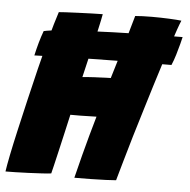

<svg xmlns="http://www.w3.org/2000/svg" viewBox="-53 -702 742 751"><g transform="rotate(5 318.0 -327.0)"><path d="M606 -473.5Q579.5 -473.5 531.2 -473Q483 -472.5 422 -471.8Q361 -471 296.5 -470Q232 -469 172.5 -467.2Q113 -465.5 68.5 -464Q74 -489 81.2 -514.8Q88.5 -540.5 96.5 -562Q118.5 -567 159.8 -570.5Q201 -574 254.2 -576.5Q307.5 -579 364.8 -581Q422 -583 476 -584Q530 -585 573 -585.5Q616 -586 640 -586Q638.5 -578.5 633.2 -558.5Q628 -538.5 621 -515.2Q614 -492 606 -473.5ZM-4.5 -2Q-1.5 -23.5 7.2 -67Q16 -110.5 29 -167.5Q42 -224.5 56.8 -287.8Q71.5 -351 86.8 -413.2Q102 -475.5 116 -528.5Q125.5 -563.5 134 -592.5Q142.5 -621.5 149 -641Q154 -641.5 175 -642.8Q196 -644 223.5 -645Q251 -646 277.5 -647Q304 -648 321 -648Q317 -625.5 309 -590.5Q301 -555.5 294.5 -527Q288.5 -504 282.2 -477.8Q276 -451.5 270.8 -429.2Q265.5 -407 263 -396Q274.5 -397 286.2 -398Q298 -399 310 -399.5Q322 -400 333.5 -400.5Q345 -401 355.2 -401.5Q365.5 -402 374 -402Q385 -438 397.8 -480.8Q410.5 -523.5 423.8 -567.8Q437 -612 448 -652Q458.5 -653 477 -653.8Q495.5 -654.5 513.5 -654.5Q548 -654.5 581 -653Q614 -651.5 629.5 -649.5Q624.5 -638 615.5 -612.5Q606.5 -587 595 -551.5Q583.5 -516 570 -474Q556.5 -432 542.5 -386.5Q528.5 -341 514.5 -295Q496.5 -236.5 480 -181.2Q463.5 -126 450.8 -80.5Q438 -35 429.5 -5.5Q417 -4.5 390.5 -3.2Q364 -2 331 -1.5Q298 -1 266 -1Q278 -50.5 289 -92Q300 -133.5 310.2 -171.2Q320.5 -209 331.5 -246.5Q321 -246 310.5 -246Q300 -246 289.2 -245.5Q278.5 -245 268 -245Q257.5 -245 247.8 -245Q238 -245 229 -245Q222 -213.5 213.2 -175.2Q204.5 -137 196.2 -101.2Q188 -65.5 182 -40.5Q176 -15.5 174.5 -10Q161 -8 136.8 -6.8Q112.5 -5.5 85 -4.2Q57.5 -3 33.2 -2.5Q9 -2 -4.5 -2Z"/></g></svg>

Font: Grandstander Thin ExtraBold
Style: Italic
Weight: 800
Italic angle: -15°
Version: Version 1.200